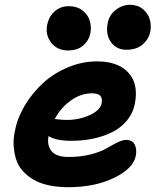

<svg xmlns="http://www.w3.org/2000/svg" viewBox="-20 -819 654 807"><path d="M511.2 -609.9Q469.2 -609.9 446 -642.6Q422.9 -675.3 433.1 -723.1Q439 -755.9 466.3 -777.3Q493.7 -798.8 526.9 -798.8Q558.6 -798.8 580.3 -781Q602.1 -763.2 609.4 -737.8Q616.7 -712.4 611.8 -686Q605 -654.3 579.6 -632.1Q554.2 -609.9 511.2 -609.9ZM265.1 -606.9Q221.2 -606.9 195.6 -639.2Q169.9 -671.4 178.2 -713.9Q185.5 -750 210 -771.5Q234.4 -793 269 -793Q303.7 -793 326.9 -774.9Q350.1 -756.8 357.4 -731.2Q364.7 -705.6 359.9 -679.2Q353.5 -648.4 329.6 -627.7Q305.7 -606.9 265.1 -606.9ZM267.1 -32.2Q220.2 -32.2 182.4 -40.8Q144.5 -49.3 118.4 -65.2Q92.3 -81.1 73.7 -102.8Q55.2 -124.5 47.1 -151.1Q39.1 -177.7 37.4 -207.8Q35.6 -237.8 43 -270Q53.2 -323.7 84.2 -375.7Q115.2 -427.7 159.9 -469Q204.6 -510.3 264.6 -535.6Q324.7 -561 388.2 -561Q476.1 -561 519.5 -513.7Q563 -466.3 546.9 -383.8Q539.1 -343.3 513.2 -312Q487.3 -280.8 449.7 -262.7Q412.1 -244.6 369.4 -235.8Q326.7 -227.1 279.8 -227.1Q215.3 -227.1 184.1 -247.1Q176.8 -208.5 196.5 -183.8Q216.3 -159.2 269 -159.2Q319.8 -159.2 362.3 -170.4Q404.8 -181.6 427.2 -195.1Q449.7 -208.5 472.2 -219.7Q494.6 -231 509.8 -231Q536.1 -231 546.1 -211.4Q556.2 -191.9 550.8 -164.1Q540 -110.4 459.2 -71.3Q378.4 -32.2 267.1 -32.2ZM366.2 -426.8Q320.3 -426.8 278.6 -397.2Q236.8 -367.7 210 -318.8Q213.4 -318.4 222.4 -317.4Q231.4 -316.4 241 -315.7Q250.5 -314.9 261.2 -314.9Q312.5 -314.9 356.7 -335Q400.9 -355 407.2 -384.8Q411.1 -406.2 401.6 -416.5Q392.1 -426.8 366.2 -426.8Z"/></svg>

Font: Shantell Sans Bouncy
Style: Bold Italic
Weight: 700
Italic angle: -11.31°
Designer: Stephen Nixon, Anya Danilova, Shantell Martin
Foundry: Arrow Type
Version: Version 1.006;[9816181b4]